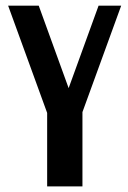

<svg xmlns="http://www.w3.org/2000/svg" viewBox="-20 -460 455 680"><path d="M223.1 -147.9 329.1 -439.9H409.2L272 -63V200.2H147V-60.1L8.8 -439.9H117.2Z"/></svg>

Font: Pfennig
Style: Bold
Weight: 700
Version: Version 20120410 ; ttfautohint (v0.8)